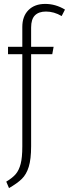

<svg xmlns="http://www.w3.org/2000/svg" viewBox="-20 -761 352 981"><path d="M139 -620V-522H254L247 -484H139V-14Q139 52 127 91Q115 130 91.5 153Q68 176 26 200L12 167Q44 148 60.5 128.5Q77 109 85.5 76.5Q94 44 94 -13V-484H21V-522H94V-623Q94 -678 125.5 -709.5Q157 -741 211 -741Q264 -741 312 -712L295 -679Q256 -702 215 -702Q178 -702 158.5 -682.5Q139 -663 139 -620Z"/></svg>

Font: Fira Sans Extra Condensed ExtraLight
Style: Regular
Weight: 275
Width: 1
Designer: Carrois Corporate & Edenspiekermann AG
Foundry: Carrois Corporate GbR & Edenspiekermann AG
Version: Version 4.203